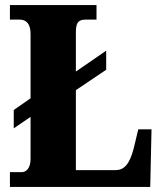

<svg xmlns="http://www.w3.org/2000/svg" viewBox="-20 -734 639 754"><path d="M19 0H570L575 -226H523L505 -151C489 -88 466 -66 435 -66H278V-380L397 -460V-535L278 -453V-605C278 -641 284 -657 316 -657H359V-714H19V-657H58C82 -657 100 -641 100 -602V-348L34 -302V-230L100 -275V-109C100 -73 82 -58 66 -58H19Z"/></svg>

Font: Noto Serif Ethiopic Condensed Black
Style: Regular
Weight: 900
Width: 3
Designer: Monotype Design Team
Foundry: Monotype Imaging Inc.
Version: Version 2.102